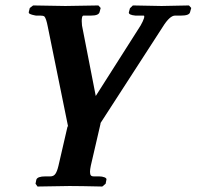

<svg xmlns="http://www.w3.org/2000/svg" viewBox="-20 -454 719 702"><path d="M193.8 151.9 227.1 7.8 229 8.8 154.8 -356Q148.9 -387.2 142.1 -394Q137.7 -397 127 -397H111.8Q110.8 -397 107.7 -397.7Q104.5 -398.4 102.5 -398.9Q100.6 -399.4 97.4 -400.1Q94.2 -400.9 92.3 -401.9Q90.3 -402.8 88.4 -403.8Q86.4 -404.8 85.7 -406.2Q85 -407.7 85 -409.2L88.9 -424.8L101.1 -434.1Q206.1 -432.1 219.2 -432.1L339.8 -434.1L348.1 -424.8L344.2 -410.2Q341.3 -397 313 -397H285.2Q281.2 -397 279.8 -389.2Q277.8 -378.9 279.8 -360.8L330.1 -103L494.1 -360.8Q502.9 -376 506.8 -388.2Q507.8 -394 507.3 -395.5Q506.8 -397 504.9 -397H475.1Q449.2 -399.4 451.2 -409.2L455.1 -423.8L465.8 -434.1Q558.1 -432.1 570.8 -432.1L670.9 -434.1L679.2 -424.8L674.8 -409.2Q671.9 -397 642.1 -397H620.1Q600.6 -397 575.2 -356L346.2 -2L348.1 -3.9L312 151.9Q309.1 166 309.1 173.8Q309.1 183.1 312 187Q314.9 190.9 323.2 190.9H341.8Q353.5 190.9 362.1 194.3Q370.6 197.8 369.1 203.1L366.2 217.8L354 228Q272 226.1 233.9 226.1L117.2 228L109.9 217.8L112.8 203.1Q116.7 190.9 146 190.9H164.1Q176.3 190.9 182.6 181.6Q189 172.4 193.8 151.9Z"/></svg>

Font: Linux Libertine
Style: Bold Italic
Weight: 700
Italic angle: -11.5°
Designer: Philipp H. Poll
Foundry: Philipp H. Poll
Version: Version 4.0.5